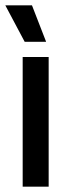

<svg xmlns="http://www.w3.org/2000/svg" viewBox="-22 -704 266 724"><path d="M63.5 0V-489H161.5V0ZM98.5 -684 151.5 -547.5V-546.5H71L-1.5 -683V-684Z"/></svg>

Font: Anek Odia Medium
Style: Regular
Weight: 500
Designer: Yesha Goshar & Mahesh Sahu (Odia), Yesha Goshar (Latin)
Foundry: Ek Type
Version: Version 1.003